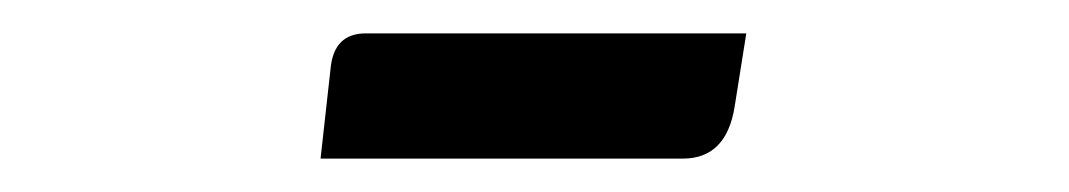

<svg xmlns="http://www.w3.org/2000/svg" viewBox="-20 -755 640 115"><path d="M178 -714Q180 -735 199 -735H427L420 -691Q415 -660 389 -660H172Z"/></svg>

Font: Gowun Batang
Style: Bold
Weight: 700
Designer: Yanghee Ryu
Foundry: Yanghee Ryu
Version: Version 2.000